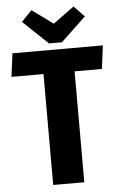

<svg xmlns="http://www.w3.org/2000/svg" viewBox="-61 -967 634 1009"><g transform="rotate(-5 256.0 -462.5)"><path d="M342 -585V0H178V-585H9L25 -708H502L486 -585ZM221 -743 89 -868 144 -925 255 -844 366 -925 421 -868 289 -743Z"/></g></svg>

Font: Magra
Style: Bold
Weight: 600
Designer: Viviana Monsalve
Foundry: Viviana Monsalve
Version: Version 1.001